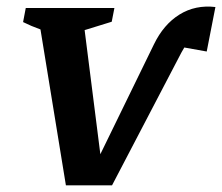

<svg xmlns="http://www.w3.org/2000/svg" viewBox="-20 -554 664 574"><path d="M315 0H177L101 -466Q73 -476 49 -488L57 -530H322L314 -489L233 -464L280 -93L440 -421Q469 -481 516.5 -510.5Q564 -540 624 -533L598 -400L531 -412Q522 -397 514 -381Z"/></svg>

Font: Piazzolla SC SemiBold
Style: Italic
Weight: 600
Italic angle: -11.3°
Designer: Juan Pablo del Peral
Foundry: Huerta Tipografica
Version: Version 1.330